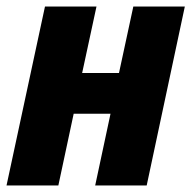

<svg xmlns="http://www.w3.org/2000/svg" viewBox="-20 -569 588 589"><path d="M0 0H159L206 -220H319L272 0H430L547 -549H389L345 -345H232L276 -549H118Z"/></svg>

Font: Noto Sans SemiCondensed ExtraBold
Style: Italic
Weight: 800
Width: 4
Italic angle: -12°
Designer: Monotype Design Team
Foundry: Monotype Imaging Inc.
Version: Version 2.013